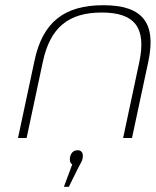

<svg xmlns="http://www.w3.org/2000/svg" viewBox="-20 -529 597 736"><path d="M112 -295 49 0H82L144 -291C172 -424 243 -481 370 -481C496 -481 542 -424 514 -291L452 0H486L549 -295C580 -444 524 -509 376 -509C226 -509 143 -444 112 -295ZM225 187H244L278 118C288 98 295 89 297 77V76C300 57 292 47 278 47C261 47 252 57 248 75V76C247 86 248 96 257 101Z"/></svg>

Font: LT Wave Text Thin Italic
Style: Regular
Weight: 100
Designer: Daniel Lyons
Version: Version 2.5 (Glyphs App)